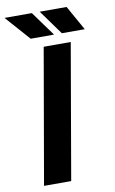

<svg xmlns="http://www.w3.org/2000/svg" viewBox="-129 -945 596 996"><g transform="rotate(-10 169.0 -447.0)"><path d="M285.6 -710.9 162.6 0H19.5L143.1 -710.9ZM207 -763.7 112.8 -893.6H-31.2L84 -763.7ZM368.7 -763.7 295.9 -893.6H154.3L248 -763.7Z"/></g></svg>

Font: Roboto
Style: Bold Italic
Weight: 700
Italic angle: -12°
Designer: Christian Robertson
Foundry: Google
Version: Version 3.0